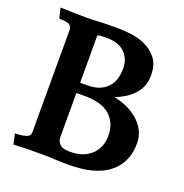

<svg xmlns="http://www.w3.org/2000/svg" viewBox="-129 -830 910 949"><g transform="rotate(20 326.5 -355.0)"><path d="M170 -710Q186 -710 199.5 -710.5Q213 -711 227 -712Q247 -713 271 -713.5Q295 -714 330 -714Q358 -714 398.5 -709.5Q439 -705 476 -688.5Q513 -672 539 -639.5Q565 -607 565 -550Q565 -493 530.5 -453Q496 -413 432 -388Q468 -381 501 -366Q534 -351 559.5 -328.5Q585 -306 600 -276.5Q615 -247 615 -211Q615 -110 544 -53Q473 4 330 4Q295 4 260 2Q225 0 188 0Q156 0 118.5 0.5Q81 1 43 3L31 -51Q57 -52 72.5 -55Q88 -58 96.5 -62.5Q105 -67 107.5 -73Q110 -79 110 -87V-623Q110 -640 98 -649.5Q86 -659 43 -659L30 -713Q60 -712 96 -711Q132 -710 170 -710ZM302 -650Q267 -650 257.5 -648.5Q248 -647 248 -643V-398Q252 -396 259.5 -396.5Q267 -397 289 -397Q351 -397 387.5 -432Q424 -467 424 -536Q424 -564 414 -585.5Q404 -607 387.5 -621.5Q371 -636 348.5 -643Q326 -650 302 -650ZM318 -59Q358 -59 386.5 -71Q415 -83 433.5 -102.5Q452 -122 460.5 -146Q469 -170 469 -195Q469 -238 454 -266.5Q439 -295 415 -312Q391 -329 360.5 -336Q330 -343 299 -343Q271 -343 260 -343Q249 -343 248 -342V-115Q248 -96 254.5 -85Q261 -74 271 -68Q281 -62 293.5 -60.5Q306 -59 318 -59Z"/></g></svg>

Font: Lusitana
Style: Bold
Weight: 700
Designer: Ana Paula Megda
Foundry: Ana Paula Megda
Version: Version 1.000; ttfautohint (v1.1) -l 8 -r 50 -G 200 -x 14 -D